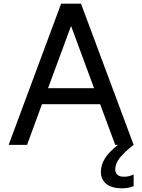

<svg xmlns="http://www.w3.org/2000/svg" viewBox="-20 -787 772 1043"><path d="M27 0ZM524 -221H208L127 0H27L312 -767H420L706 0H606ZM491 -308 366 -646 241 -308ZM528 147Q528 108 551 72Q574 36 621 0H706Q658 37 632 69Q606 101 606 134Q606 152 618 162.5Q630 173 653 173Q681 173 706 161V224Q678 236 644 236Q587 236 557.5 212Q528 188 528 147Z"/></svg>

Font: Biryani
Style: Regular
Weight: 400
Designer: Dan Reynolds and Mathieu Réguer
Foundry: Dan Reynolds and Mathieu Réguer
Version: Version 1.004; ttfautohint (v1.1) -l 5 -r 5 -G 72 -x 0 -D la